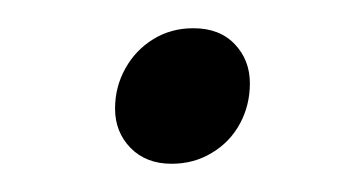

<svg xmlns="http://www.w3.org/2000/svg" viewBox="-20 -291 256 136"><path d="M117 -271Q135.5 -271 146.2 -259.8Q157 -248.5 157 -232Q157 -216.5 150 -203.5Q143 -190.5 130.2 -182.8Q117.5 -175 101.5 -175Q83.5 -175 72.5 -186.2Q61.5 -197.5 61.5 -214Q61.5 -229.5 68.8 -242.5Q76 -255.5 88.5 -263.2Q101 -271 117 -271Z"/></svg>

Font: Newsreader 24pt Light
Style: Italic
Weight: 300
Italic angle: -17°
Designer: Hugues Gentile
Foundry: Production Type
Version: Version 1.003